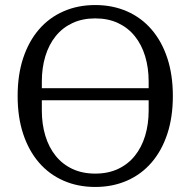

<svg xmlns="http://www.w3.org/2000/svg" viewBox="-20 -730 756 762"><path d="M358 -41Q409 -41 448.5 -59.5Q488 -78 515 -111.5Q542 -145 556 -191Q570 -237 570 -292V-332H146V-292Q146 -237 160 -191Q174 -145 201 -111.5Q228 -78 267.5 -59.5Q307 -41 358 -41ZM570 -380V-406Q570 -461 556 -507Q542 -553 515 -586.5Q488 -620 448.5 -638.5Q409 -657 358 -657Q307 -657 267.5 -638.5Q228 -620 201 -586.5Q174 -553 160 -507Q146 -461 146 -406V-380ZM358 12Q289 12 232 -13Q175 -38 134.5 -85Q94 -132 72 -198.5Q50 -265 50 -349Q50 -433 72 -499.5Q94 -566 134.5 -613Q175 -660 232 -685Q289 -710 358 -710Q427 -710 484 -685Q541 -660 581.5 -613Q622 -566 644 -499.5Q666 -433 666 -349Q666 -265 644 -198.5Q622 -132 581.5 -85Q541 -38 484 -13Q427 12 358 12Z"/></svg>

Font: IBM Plex Serif
Style: Regular
Weight: 400
Designer: Mike Abbink, Paul van der Laan, Pieter van Rosmalen
Foundry: Bold Monday
Version: Version 3.001